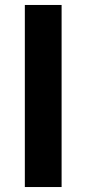

<svg xmlns="http://www.w3.org/2000/svg" viewBox="-20 -753 348 773"><path d="M228 -733V0H80V-733Z"/></svg>

Font: Aneo
Style: Bold
Weight: 700
Designer: Anastasios Pappas
Foundry: Anastasios Pappas
Version: Version 1.000